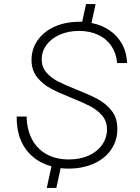

<svg xmlns="http://www.w3.org/2000/svg" viewBox="-20 -817 690 944"><path d="M233 1Q179 -14 140 -47.5Q101 -81 81 -131Q61 -181 62 -244H111Q112 -180 137.5 -132Q163 -84 209.5 -58.5Q256 -33 319 -33Q373 -33 415.5 -52Q458 -71 482 -105Q506 -139 506 -181Q506 -221 482.5 -248.5Q459 -276 425 -294Q391 -312 331 -336Q266 -362 227.5 -383Q189 -404 162 -438Q135 -472 135 -522Q135 -576 165 -619Q195 -662 248.5 -686Q302 -710 371 -710H384L403 -797H450L430 -704Q481 -694 520 -667Q559 -640 581 -599Q603 -558 605 -507H556Q552 -555 527.5 -591Q503 -627 462 -646Q421 -665 369 -665Q316 -665 274 -646.5Q232 -628 208.5 -596Q185 -564 185 -525Q185 -488 207.5 -461.5Q230 -435 263.5 -417.5Q297 -400 355 -377Q421 -351 461 -329.5Q501 -308 529 -272.5Q557 -237 557 -184Q557 -126 526.5 -81.5Q496 -37 441 -12.5Q386 12 317 12Q302 12 278 10L257 107H210Z"/></svg>

Font: Azeret Mono Thin
Style: Italic
Weight: 100
Italic angle: -12°
Designer: Martin Vácha
Foundry: Displaay
Version: Version 1.000; Glyphs 3.0.3, build 3074